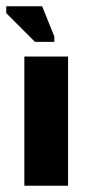

<svg xmlns="http://www.w3.org/2000/svg" viewBox="-33 -595 283 615"><path d="M45 0V-414H185V0ZM79 -461 -13 -553V-575H102L141 -478V-461Z"/></svg>

Font: Darker Grotesque Light Black
Style: Regular
Weight: 900
Version: Version 1.000;gftools[0.9.28]